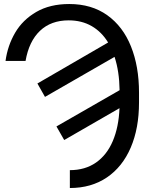

<svg xmlns="http://www.w3.org/2000/svg" viewBox="-20 -738 727 965"><path d="M328.1 -717.8Q440.4 -717.8 519.3 -661.4Q598.1 -605 638.4 -504.4Q678.7 -403.8 678.7 -272.5V-222.7Q678.7 -93.3 637 3.9Q595.2 101.1 516.8 154.1Q438.5 207 331.1 207V117.2Q407.7 117.2 462.4 79.1Q517.1 41 546.9 -29.1Q576.7 -99.1 580.6 -194.3L302.7 -34.2L263.7 -102.5L581.1 -284.7Q579.6 -380.4 555.7 -452.1L206.1 -251L168 -318.4L523.4 -524.4Q490.7 -578.1 440.7 -606.9Q390.6 -635.7 325.2 -635.7Q236.3 -635.7 180.9 -583Q125.5 -530.3 108.4 -431.6H7.8Q18.1 -508.3 55.9 -573.2Q93.8 -638.2 162.4 -678Q231 -717.8 328.1 -717.8Z"/></svg>

Font: Pretendard
Style: Regular
Weight: 400
Designer: Base glyphs from Inter by Rasmus Andersson; Hangeul glyphs from Noto Sans CJK(Source Han Sans) by Jang Soo-young and Kan
Foundry: Kil Hyung-jin
Version: Version 1.309